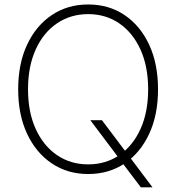

<svg xmlns="http://www.w3.org/2000/svg" viewBox="-20 -757 776 846"><path d="M377.9 -227.5H429.2L534.2 -87.9L544.4 -74.7L651.9 68.4H600.6L512.2 -48.3L502.9 -61.5ZM368.7 9.8Q277.8 9.8 208.3 -36.9Q138.7 -83.5 99.4 -167.5Q60.1 -251.5 60.1 -363.3Q60.1 -476.1 99.4 -560.1Q138.7 -644 208.3 -690.7Q277.8 -737.3 368.7 -737.3Q459.5 -737.3 528.8 -690.7Q598.1 -644 637.2 -560.1Q676.3 -476.1 676.3 -363.3Q676.3 -251 637.2 -167Q598.1 -83 528.8 -36.6Q459.5 9.8 368.7 9.8ZM368.7 -32.7Q445.8 -32.7 505.4 -73.2Q564.9 -113.8 598.9 -188.2Q632.8 -262.7 632.8 -363.3Q632.8 -464.4 598.9 -538.8Q564.9 -613.3 505.4 -654.1Q445.8 -694.8 368.7 -694.8Q291.5 -694.8 231.7 -654.5Q171.9 -614.3 137.7 -539.8Q103.5 -465.3 103.5 -363.3Q103.5 -262.7 137.5 -188.5Q171.4 -114.3 231.2 -73.5Q291 -32.7 368.7 -32.7Z"/></svg>

Font: Inter Tight ExtraLight
Style: Regular
Weight: 250
Designer: Rasmus Andersson
Foundry: rsms
Version: Version 3.004